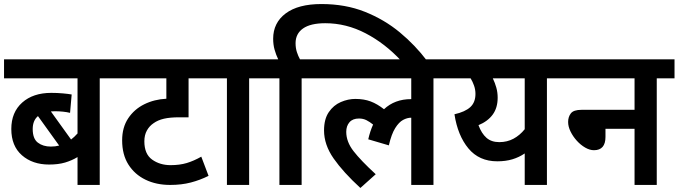

<svg xmlns="http://www.w3.org/2000/svg" viewBox="-20 -916 3361 951"><path d="M562 -528H474V0H364V-138Q336 -121 302.5 -111Q269 -101 223 -101Q141 -101 88.5 -147Q36 -193 36 -277Q36 -360 90 -408Q144 -456 234 -456Q263 -456 291 -453.5Q319 -451 335 -448L327 -357Q311 -361 291.5 -363Q272 -365 251 -365Q241 -365 232 -364L332 -225Q348 -237 364 -255V-528H0V-622H562ZM142 -277Q142 -229 167.5 -209.5Q193 -190 232 -190Q254 -190 273 -195L168 -341Q142 -319 142 -277Z M1043 -528H914V-335H868Q822 -335 792 -328Q762 -321 741 -306Q720 -292 707.5 -269.5Q695 -247 695 -216Q695 -153 733.5 -125.5Q772 -98 825 -98Q870 -98 905 -108.5Q940 -119 977 -140L1013 -45Q971 -24 925 -12Q879 0 823 0Q754 0 700.5 -26Q647 -52 616 -101Q585 -150 585 -221Q585 -285 615 -330Q645 -375 694.5 -399.5Q744 -424 804 -427V-528H549V-622H1043Z M1214 -528V0H1104V-528H1029V-622H1303V-528Z M1364 -528H1289V-622H1358Q1347 -645 1340 -670Q1333 -695 1333 -724Q1333 -803 1395 -849.5Q1457 -896 1572 -896Q1691 -896 1787.5 -857.5Q1884 -819 1960.5 -755.5Q2037 -692 2095 -615H1967Q1887 -701 1791 -751Q1695 -801 1591 -801Q1518 -801 1481 -775Q1444 -749 1444 -702Q1444 -678 1450.5 -658Q1457 -638 1466 -622H1563V-528H1474V0H1364Z M1549 -528V-622H2216V-528H2127V0H2017V-333Q1997 -333 1976.5 -322Q1956 -311 1937.5 -281.5Q1919 -252 1906 -196L1804 -226Q1813 -266 1828 -299Q1812 -312 1795.5 -320.5Q1779 -329 1758 -329Q1727 -329 1711 -310.5Q1695 -292 1695 -263Q1695 -214 1731 -167.5Q1767 -121 1841 -53L1765 15Q1680 -63 1632.5 -131Q1585 -199 1585 -270Q1585 -326 1608.5 -360.5Q1632 -395 1668 -410.5Q1704 -426 1740 -426Q1783 -426 1816 -413.5Q1849 -401 1882 -375Q1935 -425 2016 -425H2017V-528Z M2777 -622V-528H2689V0H2579V-156Q2551 -137 2518 -127Q2485 -117 2443 -117Q2353 -117 2300 -181Q2247 -245 2231 -350Q2284 -362 2309.5 -385.5Q2335 -409 2335 -451Q2335 -472 2328 -492Q2321 -512 2311 -528H2202V-622ZM2350 -296Q2365 -255 2389.5 -233.5Q2414 -212 2453 -212Q2492 -212 2523.5 -229Q2555 -246 2579 -276V-528H2421Q2432 -505 2438.5 -481.5Q2445 -458 2445 -432Q2445 -382 2420.5 -348.5Q2396 -315 2350 -296Z M2764 -622H3321V-528H3233V0H3123V-278H2979V-238Q2979 -172 2922 -172Q2901 -172 2878.5 -185Q2856 -198 2837 -219Q2818 -240 2806 -264.5Q2794 -289 2794 -312Q2794 -337 2807.5 -354.5Q2821 -372 2860 -372H3123V-528H2764Z"/></svg>

Font: Noto Sans SemiCondensed SemiBold
Style: Regular
Weight: 600
Width: 4
Designer: Monotype Design Team
Foundry: Monotype Imaging Inc.
Version: Version 2.013; ttfautohint (v1.8.4.7-5d5b)